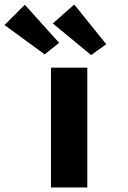

<svg xmlns="http://www.w3.org/2000/svg" viewBox="-64 -831 568 851"><path d="M162 0V-531H323V0ZM340 -587 170 -727 265 -811 407 -635ZM134 -590 -44 -720 46 -810 198 -641Z"/></svg>

Font: Lexend Peta
Style: Bold
Weight: 700
Designer: Bonnie Shaver-Troup, Thomas Jockin
Foundry: Lexend
Version: Version 1.007